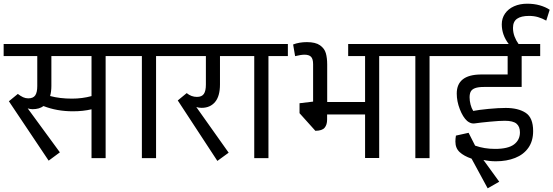

<svg xmlns="http://www.w3.org/2000/svg" viewBox="-27 -854 2989 1037"><path d="M648.9 -551.3H543.5V0H467.3V-263.7Q422.4 -252.9 367.2 -252.9Q279.8 -252.9 208 -281.2Q184.6 -264.2 148.9 -264.2Q136.7 -264.2 122.6 -268.6L296.4 -31.2L235.8 13.7L21 -307.1L69.3 -346.7Q84.5 -335 97.7 -328.9Q110.8 -322.8 125.5 -322.8Q152.3 -322.8 163.3 -338.9Q174.3 -355 174.3 -389.2V-551.3H-7.3V-616.2H648.9ZM467.3 -551.3H250.5V-390.1Q250.5 -359.9 243.7 -335.4Q295.9 -321.3 361.8 -321.3Q417 -321.3 467.3 -335Z M920.9 -551.3H815.9V0H739.3V-551.3H634.3V-616.2H920.9Z M1062 -271.5Q1046.9 -271.5 1033.2 -275.9L1208 -29.3L1147 15.1L933.1 -311.5L981.4 -351.1Q1006.3 -330.6 1036.6 -330.6Q1063 -330.6 1074 -346.7Q1085 -362.8 1085 -397V-551.3H906.2V-616.2H1255.9V-551.3H1161.1V-397.9Q1161.1 -334.5 1134.5 -303Q1107.9 -271.5 1062 -271.5Z M1527.8 -551.3H1422.9V0H1346.2V-551.3H1241.2V-616.2H1527.8Z M2126 -551.3H2021V-0.5H1944.8V-235.8H1739.7V-208Q1739.7 -180.2 1726.3 -164.1Q1712.9 -147.9 1676.3 -147.5L1590.8 -242.7V-296.4L1664.1 -305.2V-507.3Q1664.1 -536.1 1652.8 -547.4Q1641.6 -558.6 1617.7 -558.6Q1599.1 -558.6 1566.9 -550.8L1556.2 -613.8Q1589.4 -626.5 1630.4 -626.5Q1677.2 -626.5 1701.4 -609.4Q1725.6 -592.3 1732.9 -566.7Q1740.2 -541 1740.2 -505.4V-303.2H1944.8V-551.3H1853.5V-616.2H2126Z M2397.9 -551.3H2293V0H2216.3V-551.3H2111.3V-616.2H2397.9Z M2743.7 -703.6Q2743.7 -679.2 2752 -657Q2760.3 -634.8 2773.9 -616.2H2890.6V-551.3H2790.5V-384.3H2585.9Q2555.7 -384.3 2538.8 -377.9Q2522 -371.6 2515.6 -359.6Q2509.3 -347.7 2509.3 -328.1Q2509.3 -309.6 2514.4 -289.6Q2519.5 -269.5 2528.8 -254.9Q2558.1 -260.7 2611.8 -265.9Q2665.5 -271 2704.6 -271Q2772 -271 2812.3 -244.6Q2852.5 -218.3 2852.5 -146Q2852.5 -92.3 2826.7 -55.7Q2800.8 -19 2755.1 -1Q2709.5 17.1 2650.9 17.1Q2616.2 17.1 2584 9.8L2669.4 127.4L2606.9 163.1L2520 2.9Q2478.5 -11.2 2455.6 -32.5Q2432.6 -53.7 2432.6 -89.4Q2432.6 -105 2435.5 -121.6L2503.9 -136.7L2539.1 -67.4Q2588.4 -49.8 2646.5 -49.8Q2717.3 -49.8 2749.3 -74Q2781.2 -98.1 2781.2 -139.2Q2781.2 -170.4 2762.7 -186Q2744.1 -201.7 2699.7 -201.7Q2670.9 -201.7 2619.1 -196.8Q2567.4 -191.9 2537.1 -187.5Q2534.7 -187 2529.8 -187Q2513.2 -187 2496.1 -200.7Q2473.1 -221.2 2456.5 -264.2Q2439.9 -307.1 2439.9 -348.6Q2439.9 -450.2 2569.3 -451.7H2714.8V-551.3H2383.3V-616.2H2720.7Q2683.1 -665 2683.1 -722.7Q2683.1 -755.4 2700.7 -780.8Q2718.3 -806.2 2749.5 -820.1Q2780.8 -834 2820.3 -834Q2857.4 -834 2888.4 -825.2Q2919.4 -816.4 2941.9 -801.3L2923.3 -742.7Q2901.4 -754.9 2879.2 -761.5Q2856.9 -768.1 2830.6 -768.1Q2787.6 -768.1 2765.6 -752.7Q2743.7 -737.3 2743.7 -703.6Z"/></svg>

Font: Varta
Style: Regular
Weight: 400
Designer: Joana Correia, Viktoriya Grabowska, Eben Sorkin
Foundry: Sorkin Type
Version: Version 1.002; ttfautohint (v1.3) -l 8 -r 24 -G 200 -x 12 -H